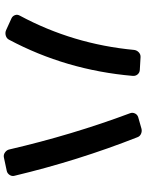

<svg xmlns="http://www.w3.org/2000/svg" viewBox="106 -872 787 1040"><g transform="rotate(90 500.0 -351.5)"><path d="M789.1 -7.8Q710 -348.6 592.8 -662.1Q587.9 -674.8 593.8 -688Q599.6 -701.2 614.3 -706.1L675.8 -723.6Q689.5 -727.5 703.6 -721.7Q717.8 -715.8 722.7 -702.1Q849.6 -379.9 931.6 -36.1Q935.5 -22.5 927.2 -9.8Q918.9 2.9 905.3 5.9L832 21.5Q817.4 24.4 804.7 15.1Q792 5.9 789.1 -7.8ZM79.1 -19.5Q66.4 -25.4 61.5 -38.6Q56.6 -51.8 64.5 -65.4Q218.8 -352.5 250 -684.6Q252 -699.2 263.2 -709.5Q274.4 -719.7 289.1 -718.8L358.4 -714.8Q373 -713.9 382.3 -703.1Q391.6 -692.4 390.6 -676.8Q359.4 -315.4 194.3 -5.9Q187.5 6.8 172.4 11.2Q157.2 15.6 143.6 9.8Z"/></g></svg>

Font: Rounded-L Mgen+ 1mn bold
Style: Bold
Weight: 700
Designer: [Source Han Sans]
Ryoko NISHIZUKA  (kana & ideographs); Paul D. Hunt (Latin, Greek & Cyrillic); Wenlong ZHANG  (bopomofo
Version: Version 1.059.20150602